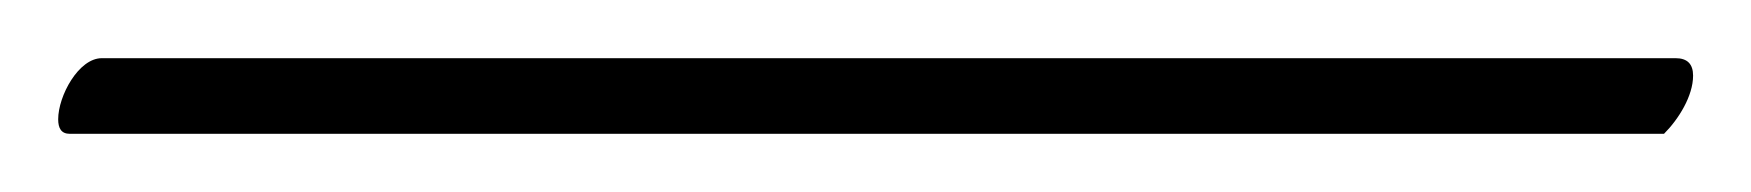

<svg xmlns="http://www.w3.org/2000/svg" viewBox="-35 -3 602 66"><path d="M537 43C542 38 547 30 547 23C547 19 545 17 541 17H0C-8 17 -15 30 -15 38C-15 41 -14 43 -11 43Z"/></svg>

Font: Comforter
Style: Regular
Weight: 400
Designer: Robert E. Leuschke
Foundry: Robert E. Leuschke
Version: Version 1.013; ttfautohint (v1.8.3)